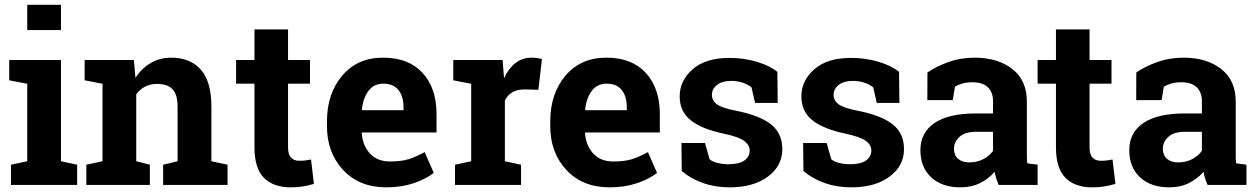

<svg xmlns="http://www.w3.org/2000/svg" viewBox="-20 -782 5309 812"><path d="M26.4 -85.4 95.2 -100.1V-427.7L19 -442.4V-528.3H237.8V-100.1L306.2 -85.4V0H26.4ZM237.8 -654.8H95.2V-761.7H237.8Z M345.2 -85.4 413.6 -100.1V-427.7L337.9 -442.4V-528.3H546.4L552.7 -452.6Q579.1 -493.2 617.7 -515.6Q656.2 -538.1 704.1 -538.1Q784.2 -538.1 829.1 -487.8Q874 -437.5 874 -330.1V-100.1L942.4 -85.4V0H669.9V-85.4L731 -100.1V-329.6Q731 -382.8 709.5 -405Q688 -427.2 644.5 -427.2Q616.2 -427.2 593.8 -415.8Q571.3 -404.3 556.2 -383.3V-100.1L613.8 -85.4V0H345.2Z M1198.2 -657.7V-528.3H1291V-428.2H1198.2V-159.2Q1198.2 -128.4 1210.9 -115.2Q1223.6 -102.1 1245.1 -102.1Q1259.8 -102.1 1270.8 -103.3Q1281.7 -104.5 1295.4 -107.4L1307.6 -4.4Q1283.7 2.9 1260.3 6.6Q1236.8 10.3 1209.5 10.3Q1135.7 10.3 1095.9 -30.3Q1056.2 -70.8 1056.2 -158.7V-428.2H978.5V-528.3H1056.2V-657.7Z M1613.8 10.3Q1499.5 10.3 1431.2 -63Q1362.8 -136.2 1362.8 -249V-268.6Q1362.8 -386.2 1427.5 -462.4Q1492.2 -538.6 1601.1 -538.1Q1708 -538.1 1767.1 -473.6Q1826.2 -409.2 1826.2 -299.3V-221.7H1510.7L1509.8 -218.8Q1513.7 -166.5 1544.7 -132.8Q1575.7 -99.1 1628.9 -99.1Q1676.3 -99.1 1707.5 -108.6Q1738.8 -118.2 1775.9 -138.7L1814.5 -50.8Q1781.7 -24.9 1729.7 -7.3Q1677.7 10.3 1613.8 10.3ZM1601.1 -428.2Q1561.5 -428.2 1538.6 -397.9Q1515.6 -367.7 1510.3 -318.4L1511.7 -315.9H1686.5V-328.6Q1686.5 -374 1665.3 -401.1Q1644 -428.2 1601.1 -428.2Z M1904.3 -85.4 1972.7 -100.1V-427.7L1897 -442.4V-528.3H2105.5L2111.8 -451.2Q2130.4 -492.2 2159.7 -515.1Q2189 -538.1 2227.5 -538.1Q2238.8 -538.1 2251.2 -536.4Q2263.7 -534.7 2272 -532.2L2256.8 -402.3L2198.2 -403.8Q2167 -403.8 2146.5 -391.6Q2126 -379.4 2115.2 -356.9V-100.1L2183.6 -85.4V0H1904.3Z M2558.1 10.3Q2443.8 10.3 2375.5 -63Q2307.1 -136.2 2307.1 -249V-268.6Q2307.1 -386.2 2371.8 -462.4Q2436.5 -538.6 2545.4 -538.1Q2652.3 -538.1 2711.4 -473.6Q2770.5 -409.2 2770.5 -299.3V-221.7H2455.1L2454.1 -218.8Q2458 -166.5 2489 -132.8Q2520 -99.1 2573.2 -99.1Q2620.6 -99.1 2651.9 -108.6Q2683.1 -118.2 2720.2 -138.7L2758.8 -50.8Q2726.1 -24.9 2674.1 -7.3Q2622.1 10.3 2558.1 10.3ZM2545.4 -428.2Q2505.9 -428.2 2482.9 -397.9Q2460 -367.7 2454.6 -318.4L2456.1 -315.9H2630.9V-328.6Q2630.9 -374 2609.6 -401.1Q2588.4 -428.2 2545.4 -428.2Z M3269 -346.7H3173.3L3158.2 -412.6Q3143.6 -424.3 3121.3 -432.1Q3099.1 -439.9 3072.3 -439.9Q3034.7 -439.9 3012.7 -423.1Q2990.7 -406.2 2990.7 -380.9Q2990.7 -356.9 3011.7 -341.1Q3032.7 -325.2 3095.7 -313Q3193.8 -293.5 3241.2 -255.6Q3288.6 -217.8 3288.6 -151.4Q3288.6 -80.1 3227.3 -34.9Q3166 10.3 3065.9 10.3Q3004.9 10.3 2953.9 -7.6Q2902.8 -25.4 2863.3 -58.6L2861.8 -177.2H2961.4L2981 -108.4Q2993.7 -97.7 3015.6 -92.5Q3037.6 -87.4 3061.5 -87.4Q3105 -87.4 3127.7 -103Q3150.4 -118.7 3150.4 -145.5Q3150.4 -168.9 3127.4 -186Q3104.5 -203.1 3043 -216.3Q2949.7 -235.4 2902.1 -272.7Q2854.5 -310.1 2854.5 -374.5Q2854.5 -440.9 2909.2 -489Q2963.9 -537.1 3064.9 -537.1Q3126.5 -537.1 3181.4 -520.5Q3236.3 -503.9 3267.6 -478Z M3783.7 -346.7H3688L3672.9 -412.6Q3658.2 -424.3 3636 -432.1Q3613.8 -439.9 3586.9 -439.9Q3549.3 -439.9 3527.3 -423.1Q3505.4 -406.2 3505.4 -380.9Q3505.4 -356.9 3526.4 -341.1Q3547.4 -325.2 3610.4 -313Q3708.5 -293.5 3755.9 -255.6Q3803.2 -217.8 3803.2 -151.4Q3803.2 -80.1 3741.9 -34.9Q3680.7 10.3 3580.6 10.3Q3519.5 10.3 3468.5 -7.6Q3417.5 -25.4 3377.9 -58.6L3376.5 -177.2H3476.1L3495.6 -108.4Q3508.3 -97.7 3530.3 -92.5Q3552.2 -87.4 3576.2 -87.4Q3619.6 -87.4 3642.3 -103Q3665 -118.7 3665 -145.5Q3665 -168.9 3642.1 -186Q3619.1 -203.1 3557.6 -216.3Q3464.4 -235.4 3416.7 -272.7Q3369.1 -310.1 3369.1 -374.5Q3369.1 -440.9 3423.8 -489Q3478.5 -537.1 3579.6 -537.1Q3641.1 -537.1 3696 -520.5Q3751 -503.9 3782.2 -478Z M4203.6 0Q4197.8 -13.2 4193.4 -27.1Q4189 -41 4186.5 -55.2Q4161.1 -25.9 4124.8 -7.8Q4088.4 10.3 4041.5 10.3Q3963.9 10.3 3918.2 -32Q3872.6 -74.2 3872.6 -147Q3872.6 -221.2 3932.1 -261.7Q3991.7 -302.2 4106.9 -302.2H4179.7V-354Q4179.7 -392.1 4157.7 -413.1Q4135.7 -434.1 4092.8 -434.1Q4068.4 -434.1 4049.3 -428.5Q4030.3 -422.9 4018.6 -415L4009.3 -358.4H3901.9L3902.3 -475.6Q3941.4 -502 3991.9 -520Q4042.5 -538.1 4102.1 -538.1Q4200.2 -538.1 4261.5 -490Q4322.8 -441.9 4322.8 -353V-134.8Q4322.8 -122.6 4323 -111.8Q4323.2 -101.1 4324.7 -91.3L4368.2 -85.4V0ZM4080.1 -95.2Q4112.3 -95.2 4138.7 -109.1Q4165 -123 4179.7 -144V-224.6H4106.9Q4061.5 -224.6 4038.1 -203.4Q4014.6 -182.1 4014.6 -152.3Q4014.6 -125.5 4032 -110.4Q4049.3 -95.2 4080.1 -95.2Z M4587.9 -657.7V-528.3H4680.7V-428.2H4587.9V-159.2Q4587.9 -128.4 4600.6 -115.2Q4613.3 -102.1 4634.8 -102.1Q4649.4 -102.1 4660.4 -103.3Q4671.4 -104.5 4685.1 -107.4L4697.3 -4.4Q4673.3 2.9 4649.9 6.6Q4626.5 10.3 4599.1 10.3Q4525.4 10.3 4485.6 -30.3Q4445.8 -70.8 4445.8 -158.7V-428.2H4368.2V-528.3H4445.8V-657.7Z M5086.9 0Q5081.1 -13.2 5076.7 -27.1Q5072.3 -41 5069.8 -55.2Q5044.4 -25.9 5008.1 -7.8Q4971.7 10.3 4924.8 10.3Q4847.2 10.3 4801.5 -32Q4755.9 -74.2 4755.9 -147Q4755.9 -221.2 4815.4 -261.7Q4875 -302.2 4990.2 -302.2H5063V-354Q5063 -392.1 5041 -413.1Q5019 -434.1 4976.1 -434.1Q4951.7 -434.1 4932.6 -428.5Q4913.6 -422.9 4901.9 -415L4892.6 -358.4H4785.2L4785.6 -475.6Q4824.7 -502 4875.2 -520Q4925.8 -538.1 4985.4 -538.1Q5083.5 -538.1 5144.8 -490Q5206.1 -441.9 5206.1 -353V-134.8Q5206.1 -122.6 5206.3 -111.8Q5206.5 -101.1 5208 -91.3L5251.5 -85.4V0ZM4963.4 -95.2Q4995.6 -95.2 5022 -109.1Q5048.3 -123 5063 -144V-224.6H4990.2Q4944.8 -224.6 4921.4 -203.4Q4897.9 -182.1 4897.9 -152.3Q4897.9 -125.5 4915.3 -110.4Q4932.6 -95.2 4963.4 -95.2Z"/></svg>

Font: TypoPRO Roboto Slab
Style: Bold
Weight: 700
Designer: Google
Version: Version 1.100263; 2013; ttfautohint (v0.94.20-1c74) -l 8 -r 